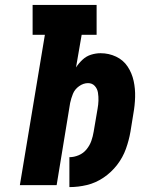

<svg xmlns="http://www.w3.org/2000/svg" viewBox="-20 -755 616 783"><path d="M263 8Q299 8 334.5 -0.5Q370 -9 402 -30.5Q434 -52 457.5 -82.5Q481 -113 493.5 -148Q506 -183 512 -218L524 -292Q530 -325 531 -359Q532 -393 525 -425Q518 -457 500.5 -483.5Q483 -510 453.5 -524Q424 -538 390 -538Q371 -538 351.5 -532Q332 -526 316.5 -511.5Q301 -497 290 -480L313 -613H374V-735H113V-613H163L61 0H211L266 -335Q270 -354 277.5 -372.5Q285 -391 302.5 -403.5Q320 -416 339 -416Q356 -416 366.5 -404.5Q377 -393 379.5 -377Q382 -361 381.5 -344.5Q381 -328 378 -312L362 -218Q359 -199 352.5 -180.5Q346 -162 333 -146Q320 -130 301 -122Q282 -114 263 -114Z"/></svg>

Font: Iosevka Sparkle Heavy Oblique
Style: Regular
Weight: 900
Italic angle: -9°
Designer: Belleve Invis
Foundry: Belleve Invis
Version: Version 4.5.0; ttfautohint (v1.8.3)